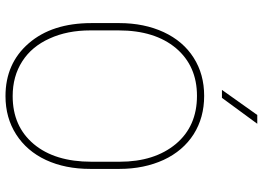

<svg xmlns="http://www.w3.org/2000/svg" viewBox="-150 -806 966 706"><g transform="rotate(90 333.0 -453.0)"><path d="M601.1 -408.7C601.1 -408.7 601.1 -408.7 601.1 -408.7C601.1 -469.7 589.8 -523.9 567.9 -571.8C545.9 -619.1 514.2 -656.2 473.6 -682.1C432.6 -708 385.7 -720.7 332.5 -720.7C332.5 -720.7 332.5 -720.7 332.5 -720.7C279.8 -720.7 232.9 -708 192.4 -682.1C151.4 -656.2 120.1 -619.1 98.1 -571.8C76.2 -524.4 64.9 -469.7 64.9 -408.7C64.9 -408.7 64.9 -306.2 64.9 -306.2C64.9 -306.2 64.9 -306.2 64.9 -306.2C64.9 -209.5 89.8 -132.8 139.2 -75.7C188.5 -18.6 253.4 9.8 333.5 9.8C333.5 9.8 333.5 9.8 333.5 9.8C386.7 9.8 433.6 -3.4 474.1 -29.3C514.6 -55.2 546.4 -91.8 568.4 -139.2C590.3 -186.5 601.1 -240.7 601.1 -302.2C601.1 -302.2 601.1 -408.7 601.1 -408.7ZM574.7 -306.2C574.7 -306.2 574.7 -306.2 574.7 -306.2C574.7 -216.8 553.2 -146 509.8 -94.2C466.3 -42.5 407.7 -16.6 333.5 -16.6C333.5 -16.6 333.5 -16.6 333.5 -16.6C284.7 -16.6 242.2 -28.3 205.6 -51.8C168.9 -75.2 141.1 -108.9 121.6 -152.3C101.6 -195.8 91.8 -245.6 91.8 -302.2C91.8 -302.2 91.8 -406.2 91.8 -406.2C91.8 -406.2 91.8 -406.2 91.8 -406.2C91.8 -495.1 113.8 -565.4 157.2 -617.2C200.7 -668.5 259.3 -694.3 332.5 -694.3C332.5 -694.3 332.5 -694.3 332.5 -694.3C406.7 -694.3 465.8 -668.5 509.3 -616.7C552.7 -564.5 574.7 -495.6 574.7 -409.7C574.7 -409.7 574.7 -306.2 574.7 -306.2ZM310.5 -786.1C310.5 -786.1 339.8 -786.1 339.8 -786.1C339.8 -786.1 435.1 -916 435.1 -916C435.1 -916 402.8 -916 402.8 -916C402.8 -916 310.5 -786.1 310.5 -786.1Z"/></g></svg>

Font: WOX
Style: Regular
Weight: 500
Designer: Google
Foundry: ""
Version: ""